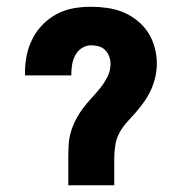

<svg xmlns="http://www.w3.org/2000/svg" viewBox="-20 -548 540 568"><path d="M182 0V-78Q182 -98 183 -118Q184 -138 189.5 -157Q195 -176 204 -193.5Q213 -211 225 -227Q237 -243 250.5 -257.5Q264 -272 276.5 -287.5Q289 -303 298 -321Q307 -339 307 -359Q307 -370 303 -381Q299 -392 291 -400Q283 -408 272 -411Q261 -414 249 -414Q235 -414 222.5 -406Q210 -398 203 -385Q196 -372 193.5 -358Q191 -344 191 -329V-325H54V-335Q54 -361 59.5 -386.5Q65 -412 77 -435Q89 -458 107.5 -476.5Q126 -495 149 -507Q172 -519 197.5 -523.5Q223 -528 249 -528Q273 -528 297.5 -524.5Q322 -521 344 -512Q366 -503 385.5 -487.5Q405 -472 418 -452Q431 -432 437.5 -408Q444 -384 444 -360Q444 -340 439.5 -320.5Q435 -301 427 -283Q419 -265 407.5 -248.5Q396 -232 383 -217Q370 -202 356.5 -187.5Q343 -173 333.5 -155.5Q324 -138 321 -118Q318 -98 318 -78V0Z"/></svg>

Font: Iosevka Heavy
Style: Regular
Weight: 900
Monospace: yes
Designer: Belleve Invis
Foundry: Belleve Invis
Version: Version 32.5.0; ttfautohint (v1.8.4)